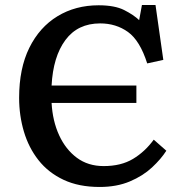

<svg xmlns="http://www.w3.org/2000/svg" viewBox="-20 -732 719 763"><path d="M376 11Q293 11 232.5 -17.5Q172 -46 133 -95.5Q94 -145 75 -209Q56 -273 56 -343Q56 -460 96.5 -542Q137 -624 208.5 -667.5Q280 -711 372 -711Q436 -711 473.5 -692Q511 -673 533 -652L544 -712H598L629 -494L565 -480Q536 -571 488.5 -605Q441 -639 378 -639Q289 -639 240 -573Q191 -507 185 -392H522V-323H185Q189 -251 215 -194.5Q241 -138 285.5 -105Q330 -72 392 -72Q461 -72 508.5 -100.5Q556 -129 591 -177L641 -133Q620 -100 584 -66.5Q548 -33 496 -11Q444 11 376 11Z"/></svg>

Font: Literata 12pt Medium
Style: Regular
Weight: 500
Designer: Latin by Veronika Burian and Jose Scaglione. Greek by Irene Vlachou. Cyrillic by Vera Evstafieva.
Foundry: TypeTogether
Version: Version 3.002